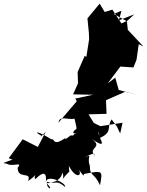

<svg xmlns="http://www.w3.org/2000/svg" viewBox="-66 -938 809 1056"><path d="M636 -825 602 -809 552 -885 510 -872 482 -918 415 -837 423 -755 424 -721 409 -625 400 -631 361 -542 363 -480 336 -419 447 -417 348 -396 356 -381 256 -264C260 -305 310 -277 344 -285C366 -195 350 -247 336 -207C392 -186 342 -214 337 -193H322C262 -145 321 -200 275 -167C223 -138 236 -178 216 -172C136 -222 116 -216 164 -190C164 -190 128 -154 186 -214L142 -130L59 -172L-18 -68L8 -57C5 -61 0 -60 -46 -42C-26 -28 16 -57 -36 -44C-8 -11 64 -56 31 -15C32 52 111 1 88 58C137 26 147 -4 177 -15C117 9 119 56 132 44C140 37 196 -23 186 65C189 17 300 68 292 90C235 44 245 81 193 62C184 101 238 114 190 70C280 67 290 -7 261 0C292 13 280 48 277 49C332 -22 312 30 313 -25C353 52 399 33 356 -27C367 -3 402 46 395 19C504 -2 498 0 484 81C454 11 428 35 428 -27C409 -77 448 -94 399 -71C490 -125 436 -53 453 -85C417 -126 506 -127 437 -175C469 -153 504 -132 492 -161C461 -231 483 -221 480 -178C557 -211 518 -238 548 -281C596 -215 562 -269 595 -204L608 -263L486 -244L450 -262L421 -309L520 -312L517 -387L622 -433L696 -415L587 -443L568 -511L526 -479L596 -572L668 -567L685 -610L697 -695L723 -682L637 -774L632 -821L560 -861L602 -879L588 -826L672 -859Z"/></svg>

Font: Hussar Lance
Style: ExBdObl
Weight: 700
Foundry: Cannot Into Space Fonts, PlusOne Fonts
Version: Version 2.270